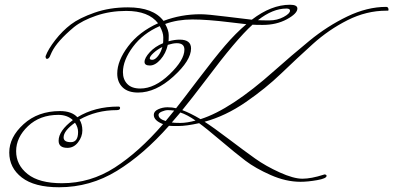

<svg xmlns="http://www.w3.org/2000/svg" viewBox="-20 -730 1657 809"><path d="M611 -484Q611 -478 622 -478Q633 -478 645.5 -493.5Q658 -509 664 -532Q642 -521 626.5 -506.5Q611 -492 611 -484ZM648 -246Q648 -229 678 -220L714 -264Q698 -266 687 -266Q676 -266 662 -260Q648 -254 648 -246ZM704 -214Q713 -212 740 -212Q767 -212 804 -222Q768 -247 740 -256ZM248 -151Q248 -131 278.5 -131Q309 -131 309 -174Q309 -194 296 -213Q248 -179 248 -151ZM1187 -694Q1129 -694 1067 -645Q1082 -644 1115 -644Q1148 -644 1175 -658.5Q1202 -673 1202 -685Q1202 -694 1187 -694ZM589 -469Q589 -486 611 -510Q633 -534 667 -548Q668 -553 668 -573Q668 -593 653 -620Q582 -589 540 -532.5Q498 -476 498 -426Q498 -395 516.5 -376Q535 -357 571 -357Q632 -357 694.5 -417Q757 -477 757 -521Q757 -548 725 -548Q710 -548 687 -541Q679 -505 656.5 -479.5Q634 -454 611.5 -454Q589 -454 589 -469ZM472 -266Q386 -266 315 -226Q327 -207 327 -180.5Q327 -154 309 -130.5Q291 -107 264 -107Q227 -107 227 -137Q227 -179 287 -224Q263 -246 226 -246Q148 -246 98 -198.5Q48 -151 48 -93Q48 -35 96.5 3.5Q145 42 241 42Q361 42 463.5 -24Q566 -90 667 -207Q628 -222 628 -246Q628 -261 646.5 -269.5Q665 -278 685.5 -278Q706 -278 722 -274Q746 -304 814.5 -394.5Q883 -485 928 -537.5Q973 -590 1018 -628Q999 -630 950 -636Q853 -648 790.5 -648Q728 -648 676 -629Q691 -602 691 -581.5Q691 -561 690 -556Q716 -563 737 -563Q785 -563 785 -526Q785 -475 710.5 -407.5Q636 -340 562 -340Q519 -340 496.5 -362Q474 -384 474 -420Q474 -474 520 -535Q566 -596 646 -632Q606 -684 512 -684Q444 -684 385.5 -664Q327 -644 292 -616Q220 -556 198 -510L189 -490Q184 -482 178 -482Q172 -482 172 -493Q183 -523 213 -561.5Q243 -600 278.5 -627Q314 -654 378 -676.5Q442 -699 519 -699Q626 -699 669 -642Q743 -670 825 -670Q854 -670 933 -660Q1012 -650 1041 -647Q1123 -710 1202 -710Q1233 -710 1233 -694Q1233 -673 1189 -649Q1145 -625 1087 -625Q1058 -625 1044 -626Q976 -565 848 -394Q785 -311 748 -266Q781 -254 825 -228Q952 -268 1136 -432Q1208 -496 1283.5 -558Q1359 -620 1443 -660.5Q1527 -701 1607 -701Q1617 -701 1617 -689Q1617 -685 1615 -685H1608Q1524 -685 1444.5 -645Q1365 -605 1298 -544.5Q1231 -484 1165 -420.5Q1099 -357 1014.5 -299Q930 -241 842 -217Q878 -194 944 -144Q1010 -94 1055 -62Q1100 -30 1158.5 -3.5Q1217 23 1254 23Q1291 23 1344 6Q1345 5 1346 5Q1356 5 1356 11Q1356 22 1316.5 29Q1277 36 1246 36Q1185 36 1120.5 7.5Q1056 -21 1014 -53Q972 -85 909.5 -138Q847 -191 819 -211Q765 -199 731 -199Q697 -199 692 -200Q585 -79 472.5 -10Q360 59 229 59Q125 59 72 18Q19 -23 19 -87.5Q19 -152 79.5 -207Q140 -262 233 -262Q282 -262 306 -236Q379 -281 479 -281Q486 -281 486 -275Q486 -266 472 -266Z"/></svg>

Font: Miss Fajardose
Style: Regular
Weight: 400
Version: Version 1.000